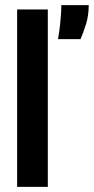

<svg xmlns="http://www.w3.org/2000/svg" viewBox="-20 -731 367 751"><path d="M47 0V-694H167V0ZM207 -578Q213 -614 215.5 -639Q218 -664 219 -681.5Q220 -699 220 -711H327Q327 -670 316.5 -636.5Q306 -603 295 -578Z"/></svg>

Font: Bricolage Grotesque 36pt Condensed SemiBold
Style: Regular
Weight: 600
Width: 3
Designer: Mathieu Triay
Foundry: Atelier Triay
Version: Version 1.001;gftools[0.9.33.dev8+g029e19f]